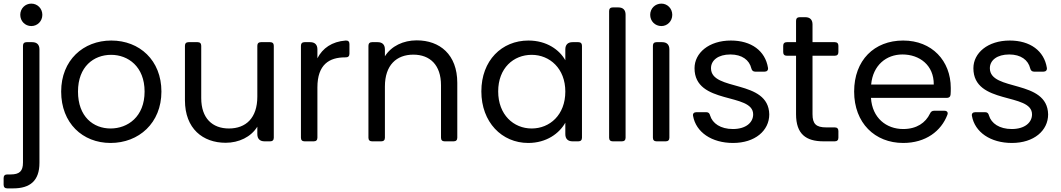

<svg xmlns="http://www.w3.org/2000/svg" viewBox="-47 -781 5863 1061"><path d="M65 -699C65 -664 92 -637 126 -637C160 -637 187 -664 187 -699C187 -734 160 -761 126 -761C92 -761 65 -734 65 -699ZM131 -548H100C87 -548 80 -541 80 -528V117C80 165 61 183 11 183H-7C-20 183 -27 190 -27 203V240C-27 253 -20 260 -7 260H26C119 260 171 218 171 119V-508C171 -534 157 -548 131 -548Z M564 9C720 9 845 -101 845 -275C845 -448 724 -557 568 -557C413 -557 291 -448 291 -275C291 -101 409 9 564 9ZM564 -71C469 -71 384 -136 384 -275C384 -413 471 -478 567 -478C661 -478 752 -413 752 -275C752 -136 659 -71 564 -71Z M1466 -20V-528C1466 -541 1459 -548 1446 -548H1395C1382 -548 1375 -541 1375 -528V-247C1375 -129 1312 -71 1218 -71C1126 -71 1065 -128 1065 -239V-528C1065 -541 1058 -548 1045 -548H995C982 -548 975 -541 975 -528V-227C975 -70 1074 8 1200 8C1273 8 1340 -24 1375 -81V-40C1375 -14 1389 0 1415 0H1446C1459 0 1466 -7 1466 -20Z M1616 -528V-20C1616 -7 1623 0 1636 0H1687C1700 0 1707 -7 1707 -20V-298C1707 -425 1773 -464 1860 -464H1864C1877 -464 1884 -471 1884 -484V-538C1884 -551 1877 -558 1863 -557C1787 -551 1736 -515 1707 -459V-508C1707 -534 1693 -548 1667 -548H1636C1623 -548 1616 -541 1616 -528Z M1989 -528V-20C1989 -7 1996 0 2009 0H2060C2073 0 2080 -7 2080 -20V-303C2080 -421 2144 -479 2237 -479C2329 -479 2390 -422 2390 -310V-20C2390 -7 2397 0 2410 0H2460C2473 0 2480 -7 2480 -20V-323C2480 -480 2383 -558 2256 -558C2182 -558 2116 -527 2080 -470V-508C2080 -534 2066 -548 2040 -548H2009C1996 -548 1989 -541 1989 -528Z M2873 -557C2726 -557 2613 -447 2613 -276C2613 -106 2726 9 2872 9C2973 9 3044 -44 3077 -103V-40C3077 -14 3091 0 3117 0H3149C3162 0 3169 -7 3169 -20V-528C3169 -541 3162 -548 3149 -548H3117C3091 -548 3077 -534 3077 -508V-448C3045 -505 2975 -557 2873 -557ZM2891 -478C2991 -478 3077 -402 3077 -275C3077 -146 2991 -71 2891 -71C2791 -71 2706 -147 2706 -276C2706 -405 2791 -478 2891 -478Z M3319 -720V-20C3319 -7 3326 0 3339 0H3390C3403 0 3410 -7 3410 -20V-700C3410 -726 3396 -740 3370 -740H3339C3326 -740 3319 -733 3319 -720Z M3561 -528V-20C3561 -7 3568 0 3581 0H3632C3645 0 3652 -7 3652 -20V-508C3652 -534 3638 -548 3612 -548H3581C3568 -548 3561 -541 3561 -528ZM3546 -699C3546 -664 3573 -637 3608 -637C3641 -637 3668 -664 3668 -699C3668 -734 3641 -761 3608 -761C3573 -761 3546 -734 3546 -699Z M4004 9C4125 9 4204 -59 4204 -149C4200 -345 3882 -274 3882 -404C3882 -448 3922 -480 3989 -480C4054 -480 4094 -449 4105 -403C4108 -391 4115 -385 4127 -385H4178C4191 -385 4199 -393 4197 -406C4182 -500 4105 -557 3992 -557C3870 -557 3791 -488 3791 -404C3791 -200 4115 -271 4115 -149C4115 -104 4075 -68 4003 -68C3935 -68 3890 -99 3877 -143C3874 -155 3868 -161 3856 -161H3801C3788 -161 3780 -153 3783 -140C3799 -51 3885 9 4004 9Z M4352 -666V-548H4301C4288 -548 4281 -541 4281 -528V-493C4281 -480 4288 -473 4301 -473H4352V-150C4352 -40 4407 0 4504 0H4566C4579 0 4586 -7 4586 -20V-57C4586 -70 4579 -77 4566 -77H4519C4463 -77 4443 -96 4443 -150V-473H4566C4579 -473 4586 -480 4586 -493V-528C4586 -541 4579 -548 4566 -548H4443V-646C4443 -672 4429 -686 4403 -686H4372C4359 -686 4352 -679 4352 -666Z M5113 -314H4767C4777 -421 4851 -480 4940 -480C5034 -480 5114 -421 5113 -314ZM4673 -275C4673 -101 4788 9 4944 9C5069 9 5154 -57 5188 -146C5194 -160 5186 -169 5172 -169H5115C5104 -169 5097 -164 5092 -153C5068 -103 5019 -68 4944 -68C4851 -68 4773 -129 4766 -240H5185C5197 -240 5205 -246 5206 -259C5207 -271 5207 -282 5207 -295C5207 -445 5103 -557 4944 -557C4784 -557 4673 -448 4673 -275Z M5545 9C5666 9 5745 -59 5745 -149C5741 -345 5423 -274 5423 -404C5423 -448 5463 -480 5530 -480C5595 -480 5635 -449 5646 -403C5649 -391 5656 -385 5668 -385H5719C5732 -385 5740 -393 5738 -406C5723 -500 5646 -557 5533 -557C5411 -557 5332 -488 5332 -404C5332 -200 5656 -271 5656 -149C5656 -104 5616 -68 5544 -68C5476 -68 5431 -99 5418 -143C5415 -155 5409 -161 5397 -161H5342C5329 -161 5321 -153 5324 -140C5340 -51 5426 9 5545 9Z"/></svg>

Font: Arvore Sans
Style: Regular
Weight: 400
Designer: Jonny Pinhorn (Latin) Dan Schunck (customization for Arvore)
Version: Version 1.000;Glyphs 3.3 (3305)